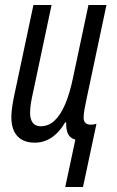

<svg xmlns="http://www.w3.org/2000/svg" viewBox="-20 -555 464 760"><path d="M238.3 185.1 278.3 -2.4Q265.6 -5.9 257.3 -13.9Q249 -22 245.4 -35.9Q241.7 -49.8 241.7 -70.8H237.8Q222.7 -44.4 203.9 -26.4Q185.1 -8.3 163.3 0.7Q141.6 9.8 117.2 9.8Q88.4 9.8 67.6 -1.5Q46.9 -12.7 35.9 -35.2Q24.9 -57.6 24.9 -91.8Q24.9 -110.8 28.8 -136.2Q32.7 -161.6 38.1 -185.5L112.3 -535.2H184.1L111.3 -191.4Q106 -168.9 102.5 -147.5Q99.1 -126 99.1 -108.4Q99.1 -83 109.6 -69.1Q120.1 -55.2 141.1 -55.2Q171.9 -55.2 195.8 -77.4Q219.7 -99.6 238 -142.6Q256.3 -185.5 269 -247.1L330.1 -535.2H401.4L324.2 -170.9Q318.4 -144 314.7 -123.8Q311 -103.5 311 -88.9Q311 -75.2 318.4 -68.4Q325.7 -61.5 339.4 -61.5Q344.7 -61.5 350.1 -62.3Q355.5 -63 361.8 -64.9L308.6 185.1Z"/></svg>

Font: Open Sans Condensed
Style: Italic
Weight: 400
Width: 3
Italic angle: -12°
Designer: Monotype Design Team
Foundry: Monotype Imaging Inc.
Version: Version 3.000